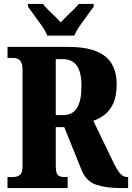

<svg xmlns="http://www.w3.org/2000/svg" viewBox="-20 -951 668 971"><path d="M18 0V-56H50Q65 -56 79.5 -65.5Q94 -75 94 -114V-599Q94 -625 86.5 -637.5Q79 -650 68.5 -654Q58 -658 50 -658H18V-714H319Q413 -714 467.5 -691.5Q522 -669 546 -626.5Q570 -584 570 -525Q570 -468 554 -431Q538 -394 511 -372.5Q484 -351 452 -340L548 -141Q569 -96 585.5 -76Q602 -56 622 -56H628V0H589Q516 0 466 -17Q416 -34 393 -90L305 -308H262V-114Q262 -75 273 -65.5Q284 -56 302 -56H322V0ZM299 -369Q348 -369 370 -406Q392 -443 392 -515Q392 -587 368 -619.5Q344 -652 297 -652H262V-369ZM219 -771Q210 -794 191.5 -820.5Q173 -847 153.5 -873Q134 -899 121 -918V-931H197Q206 -919 222.5 -902.5Q239 -886 257 -869Q275 -852 287 -838Q300 -852 317.5 -869Q335 -886 352 -902.5Q369 -919 378 -931H454V-918Q441 -899 421.5 -873Q402 -847 383.5 -820.5Q365 -794 356 -771Z"/></svg>

Font: Noto Serif Thai ExtraCondensed Black
Style: Regular
Weight: 900
Width: 2
Designer: Monotype Design Team
Foundry: Monotype Imaging Inc.
Version: Version 2.002; ttfautohint (v1.8.4.7-5d5b)